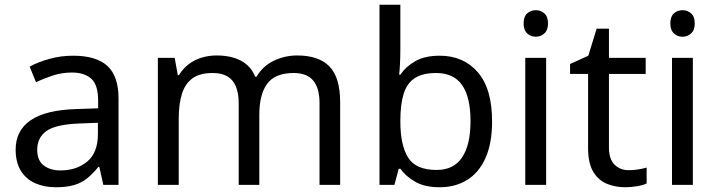

<svg xmlns="http://www.w3.org/2000/svg" viewBox="-20 -780 3028 810"><path d="M288 -545Q386 -545 433 -502Q480 -459 480 -365V0H416L399 -76H395Q372 -47 347.5 -27.5Q323 -8 291.5 1Q260 10 215 10Q167 10 128.5 -7Q90 -24 68 -59.5Q46 -95 46 -149Q46 -229 109 -272.5Q172 -316 303 -320L394 -323V-355Q394 -422 365 -448Q336 -474 283 -474Q241 -474 203 -461.5Q165 -449 132 -433L105 -499Q140 -518 188 -531.5Q236 -545 288 -545ZM314 -259Q214 -255 175.5 -227Q137 -199 137 -148Q137 -103 164.5 -82Q192 -61 235 -61Q303 -61 348 -98.5Q393 -136 393 -214V-262Z M1234 -546Q1325 -546 1370 -499.5Q1415 -453 1415 -349V0H1328V-345Q1328 -408 1301.5 -440Q1275 -472 1219 -472Q1141 -472 1107.5 -427Q1074 -382 1074 -296V0H987V-345Q987 -387 975 -415.5Q963 -444 939 -458Q915 -472 877 -472Q823 -472 792 -449.5Q761 -427 747.5 -384Q734 -341 734 -278V0H646V-536H717L730 -463H735Q752 -491 776.5 -509.5Q801 -528 831 -537Q861 -546 893 -546Q955 -546 996.5 -524Q1038 -502 1057 -456H1062Q1089 -502 1135.5 -524Q1182 -546 1234 -546Z M1669 -575Q1669 -541 1667.5 -511.5Q1666 -482 1664 -465H1669Q1692 -499 1732 -522Q1772 -545 1835 -545Q1935 -545 1995.5 -475.5Q2056 -406 2056 -268Q2056 -176 2028.5 -114Q2001 -52 1951 -21Q1901 10 1835 10Q1772 10 1732 -13Q1692 -36 1669 -68H1662L1644 0H1581V-760H1669ZM1820 -472Q1763 -472 1730 -450.5Q1697 -429 1683 -384.5Q1669 -340 1669 -271V-267Q1669 -168 1701.5 -115.5Q1734 -63 1822 -63Q1894 -63 1929.5 -116Q1965 -169 1965 -269Q1965 -370 1929.5 -421Q1894 -472 1820 -472Z M2284 -536V0H2196V-536ZM2241 -737Q2261 -737 2276.5 -723.5Q2292 -710 2292 -681Q2292 -653 2276.5 -639Q2261 -625 2241 -625Q2219 -625 2204 -639Q2189 -653 2189 -681Q2189 -710 2204 -723.5Q2219 -737 2241 -737Z M2633 -62Q2653 -62 2674 -65.5Q2695 -69 2708 -73V-6Q2694 1 2668 5.5Q2642 10 2618 10Q2576 10 2540.5 -4.5Q2505 -19 2483 -55Q2461 -91 2461 -156V-468H2385V-510L2462 -545L2497 -659H2549V-536H2704V-468H2549V-158Q2549 -109 2572.5 -85.5Q2596 -62 2633 -62Z M2903 -536V0H2815V-536ZM2860 -737Q2880 -737 2895.5 -723.5Q2911 -710 2911 -681Q2911 -653 2895.5 -639Q2880 -625 2860 -625Q2838 -625 2823 -639Q2808 -653 2808 -681Q2808 -710 2823 -723.5Q2838 -737 2860 -737Z"/></svg>

Font: ukorean25
Style: Book
Weight: 400
Designer: Jelle Bosma - Monotype Design Team
Foundry: Monotype Imaging Inc.
Version: Version 2.003